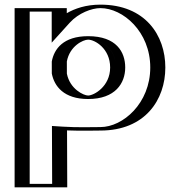

<svg xmlns="http://www.w3.org/2000/svg" viewBox="-20 -548 776 828"><path d="M480 -257C480 -186 427 -136 360 -136C302.2 -136 254.4 -174.3 243.4 -231.4L243.3 -282.1C253.7 -338.7 299.6 -377 360 -377C432 -377 480 -327 480 -257ZM68 -513H243V-455C281 -497 343 -528 413 -528C563 -528 668 -407 668 -257C668 -107 563 15 413 15C382.8 15 313 17.5 244.1 13L245 260H68ZM228.3 -283.5 228.4 -230C241 -165 294.4 -121 360 -121C434.9 -121 495 -177.8 495 -257C495 -334.7 440 -392 360 -392C291.9 -392 240.2 -347.9 228.3 -283.5ZM83 -498H228V-416.1L254.1 -444.9C289.3 -483.8 347.4 -513 413 -513C553.9 -513 653 -400 653 -257C653 -114 553.8 0 413 0C382.3 0 313.1 2.5 245.1 -2L229 -3L229.9 245H83ZM360 -392C440 -392 495 -334.7 495 -257C495 -177.8 434.9 -121 360 -121C294.4 -121 241 -165 228.4 -230L228.3 -283.5C240.2 -347.9 291.9 -392 360 -392ZM83 -498V245H229.9L229 -3L245.1 -2C313.1 2.5 382.3 0 413 0C553.8 0 653 -114 653 -257C653 -400 553.9 -513 413 -513C347.4 -513 289.3 -483.8 254.1 -444.9L228 -416.1V-498ZM480 -257C480 -326.9 431.9 -377 360 -377C299.6 -377 253.7 -338.6 243.3 -282.1L243.4 -231.4C254.4 -174.3 302.3 -136 360 -136C427 -136 480 -186 480 -257ZM68 -513V260H245L244.1 13C313 17.5 382.8 15 413 15C563 15 668 -107 668 -257C668 -407 563 -528 413 -528C343 -528 281 -497 243 -455V-513ZM203.3 -282.7 203.4 -230.9C214 -175.9 255.6 -121 360 -121C477.5 -121 520 -189.4 520 -257C520 -323.4 482.1 -392 360 -392C253.2 -392 213.3 -337 203.3 -282.7ZM108 -498H203V-364.1L280.9 -450.2C318.6 -491.8 375.5 -513 413 -513C510.4 -513 628 -411.3 628 -257C628 -102.7 510.3 0 413 0C378.9 0 313.7 2.3 250.9 -1.8L204 -4.8L204.9 245H108ZM360 -377C389.6 -377 455 -338.3 455 -257C455 -174.4 384.4 -136 360 -136C341.2 -136 281.4 -163.5 268.4 -230.5L268.3 -283C280.6 -349.4 338.4 -377 360 -377ZM43 -513V260H270L269.1 14.4C333.3 16.9 389.6 15 413 15C606.4 15 693 -118.3 693 -257C693 -395.7 606.4 -528 413 -528C350.1 -528 301.6 -510.7 268 -491.1V-513Z"/></svg>

Font: Hussar Outliner
Style: Regular
Weight: 700
Foundry: Cannot Into Space Fonts
Version: Version 0.92